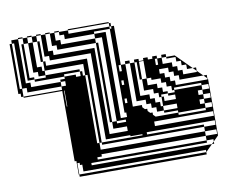

<svg xmlns="http://www.w3.org/2000/svg" viewBox="-63 -581 793 667"><g transform="rotate(-10 334.0 -248.0)"><path d="M359 -488V-480H365V-488ZM23 -456V-472H15V-456ZM55 -472H47V-480H55ZM23 -440V-456H15V-440ZM119 -440H111V-424H119ZM311 -424H303V-440H167V-456H151V-500H135V-504H151V-500H167V-472H183V-456H303V-440H311ZM23 -392V-408H15V-392ZM23 -376V-392H15V-376ZM503 -328V-344H495V-328ZM255 -240V-336H247V-344H239V-336H247V-240ZM375 -344V-350H367V-344ZM503 -344V-350H495V-344ZM375 -312H367V-328H375ZM495 -288H471V-350H487V-296H495ZM23 -328V-300H159V-312H39V-328H23V-312H15V-328ZM167 -296H165V-240H167ZM375 -264H367V-280H375ZM375 -248H367V-264H375ZM375 -232H367V-248H375ZM663 -248V-252L651 -264H567V-280H551V-296H535V-312H503V-296H495V-312H503V-296H519V-280H535V-264H551V-248ZM165 -144V-240H167V-144ZM255 -144V-240H247V-144ZM663 -216V-232H639V-240H543V-232H639V-216ZM375 -200H367V-216H375ZM663 -184V-200H639V-216H623V-200H639V-184ZM663 -152V-168H639V-184H623V-168H639V-152ZM165 0V-48H159V-296H23V-300H15V-312H7V-488H15V-472H23V-488H15V-500H39V-344H55V-328H159V-312H175V-328H159V-336H175V-344H71V-352H47V-360H71V-352H111V-360H87V-376H71V-416H55V-408H47V-424H55V-416H87V-392H103V-376H111V-360H231V-352H239V-344H247V-376H111V-408H103V-416H71V-480H55V-500H39V-504H55V-500H71V-480H87V-416H111V-408H119V-392H263V-96H407V-100H415L419 -104H365V-120H359V-136H311V-160H303V-168H311V-160H327V-152H359V-160H365V-152H375V-168H367V-184H375V-200H415L423 -192V-184H431L439 -176V-168H447L455 -160V-152H463L465 -150L451 -136H455V-120H663V-136H455V-120H439V-124L451 -136H439V-124L419 -104H423V-96H623V-88H663V-104H423V-96H407V-100H365V-104H279V-408H135V-424H111V-416H103V-480H87V-500H71V-504H87V-500H103V-480H111V-472H119V-500H103V-504H119V-500H135V-440H151V-424H295V-120H359V-136H365V-120H375V-136H365V-152H359V-160H327V-224H311V-216H303V-232H311V-224H343V-168H365V-184H359V-224H327V-288H311V-280H303V-296H311V-288H343V-224H367V-216H375V-232H367V-224H359V-288H327V-352H311V-344H303V-360H311V-352H343V-288H367V-280H375V-296H367V-288H359V-352H327V-416H311V-408H303V-424H311V-416H343V-352H359V-416H327V-456H303V-472H199V-488H183V-500H167V-504H183V-500H215V-488H359V-500H215V-504H359V-500H365V-488H375V-350H391V-200H423V-192L431 -184H439V-176L447 -168H455V-160L463 -152H543V-144H639V-152H543V-160H495V-168H471V-184H455V-200H439V-216H407V-350H391V-360H407V-350H423V-232H455V-216H471V-200H487V-184H495V-168H543V-184H495V-200H543V-216H519V-224H495V-216H503V-200H495V-216H487V-232H471V-248H439V-288H431V-296H439V-288H455V-264H487V-248H503V-232H519V-224H543V-232H535V-248H519V-264H503V-280H471V-288H455V-350H439V-344H431V-350H423V-360H439V-352H455V-360H471V-352H487V-360H503V-350H519V-328H551V-312H567V-296H583V-280H631V-284L619 -296H599V-312H583V-328H567V-344H535V-350H519V-360H535V-350H565L619 -296H631V-284L651 -264H663V-252L665 -250V-50L647 -32V-24H639L647 -32V-40H623V-56H255V-48H239V-40H215V-48H239V-40H623V-32H215V-24H199V-32H183V-40H167V-48H165V-144H167V-48H175V-40H183V-48H199V-32H215V-24H639L615 0V-8H183V-32H175V-40H167V0H615V8H167V0ZM255 -144H247V-96H255V-72H623V-56H663V-72H623V-88H263V-96H255ZM303 -480V-472H343V-416H359V-480ZM55 -456H47V-472H55ZM119 -456V-472H111V-456ZM55 -440H47V-456H55ZM119 -440V-456H111V-440ZM23 -424V-440H15V-424ZM55 -424H47V-440H55ZM23 -408V-424H15V-408ZM23 -344V-360H15V-344ZM55 -392H47V-408H55ZM311 -392H303V-408H311ZM23 -360V-376H15V-360ZM55 -376H47V-392H55ZM311 -376H303V-392H311ZM55 -376V-360H47V-376ZM311 -360H303V-376H311ZM23 -344H15V-328H23ZM375 -328V-344H367V-328ZM439 -328V-344H431V-328ZM311 -328H303V-344H311ZM175 -352V-344H215V-336H231V-352ZM311 -312H303V-328H311ZM439 -312H431V-328H439ZM503 -328V-312H495V-328ZM375 -296H367V-312H375ZM439 -296H431V-312H439ZM311 -296H303V-312H311ZM311 -264H303V-280H311ZM311 -248H303V-264H311ZM311 -232H303V-248H311ZM311 -200H303V-216H311ZM311 -184H303V-200H311ZM311 -168H303V-184H311Z"/></g></svg>

Font: Rubik Broken Fax
Style: Regular
Weight: 400
Designer: Hubert and Fischer, NaN
Foundry: Hubert and Fischer, NaN
Version: Version 2.201